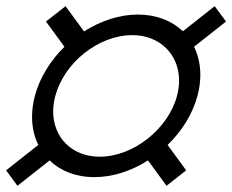

<svg xmlns="http://www.w3.org/2000/svg" viewBox="-54 -670 750 620"><path d="M583.8 -361C590 -384.1 592.9 -406.6 592.9 -428.1C592.9 -461.4 585.8 -492.2 572.6 -519L675.9 -600.5L639.2 -650L536.5 -569C501.1 -603 451 -623 391 -623C331.5 -623 270.5 -602.5 217.4 -568.5L157.7 -650L94.4 -600.5L154.1 -519C109.3 -475 74.6 -420 58.8 -361C52.5 -337.5 49.5 -314.6 49.5 -292.8C49.5 -259.5 56.5 -228.6 69.7 -202L-34.3 -120L2.3 -70L106.3 -152C141.2 -118 190.8 -98 250.3 -98C310.3 -98 370.7 -118 423.8 -152L483.8 -70L547.2 -120L487.2 -202C533 -246 567.7 -301 583.8 -361ZM124.5 -360C153.6 -468.5 264.7 -556.5 373.2 -556.5C462.4 -556.5 524.3 -494.1 524.3 -409.7C524.3 -393.8 522.1 -377.2 517.5 -360C489.1 -254 377 -164 268 -164C177 -164 117.7 -227.3 117.7 -310.3C117.7 -326.2 119.9 -342.9 124.5 -360Z"/></svg>

Font: Manrope
Style: RegularItalic
Weight: 400
Italic angle: -15°
Designer: Mikhail Sharanda
Foundry: Mikhail Sharanda
Version: Version 4.502;hotconv 1.0.109;makeotfexe 2.5.65596